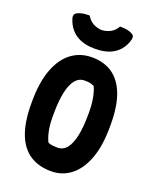

<svg xmlns="http://www.w3.org/2000/svg" viewBox="-174 -1054 949 1173"><g transform="rotate(20 300.0 -467.5)"><path d="M303 -720Q382 -720 437 -682Q492 -644 521 -567.5Q550 -491 550 -374V-358Q550 -235 519 -151Q488 -67 432.5 -23.5Q377 20 304 20Q222 20 165 -18Q108 -56 79 -133Q50 -210 50 -326V-342Q50 -465 81.5 -549.5Q113 -634 170 -677Q227 -720 303 -720ZM200 -299Q200 -240 209.5 -199.5Q219 -159 231 -138Q248 -132 261 -130.5Q274 -129 292 -129Q328 -129 352 -158.5Q376 -188 388 -246Q400 -304 400 -388V-401Q400 -440 395.5 -470.5Q391 -501 384.5 -523.5Q378 -546 371 -559Q353 -567 340.5 -569Q328 -571 308 -571Q272 -571 248 -541Q224 -511 212 -453.5Q200 -396 200 -312ZM399 -955Q426 -955 445 -951.5Q464 -948 480 -939Q491 -933 493 -924Q495 -915 493 -906Q483 -866 458.5 -836.5Q434 -807 395.5 -791Q357 -775 304 -775H296Q244 -775 205.5 -791Q167 -807 142.5 -836.5Q118 -866 107 -906Q105 -915 107.5 -924Q110 -933 120 -939Q137 -948 155.5 -951.5Q174 -955 201 -955Q218 -927 241.5 -913Q265 -899 300 -896Q335 -899 359 -913Q383 -927 399 -955Z"/></g></svg>

Font: Recursive Monospace Casual ExtraBold
Style: Regular
Weight: 800
Version: Version 1.047